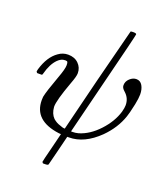

<svg xmlns="http://www.w3.org/2000/svg" viewBox="-160 -804 970 1119"><g transform="rotate(20 325.5 -244.5)"><path d="M161 -441Q201 -441 225.5 -417Q250 -393 250 -358Q250 -338 232 -291Q186 -166 187 -127Q190 -85 214 -61Q235 -43 257 -37Q275 -29 288 -29H289L371 -360Q455 -691 456 -692Q459 -694 472 -694Q492 -694 492 -687Q492 -678 411 -356Q329 -28 329 -27Q329 -26 335 -26Q356 -26 374 -31Q438 -50 493.5 -109.5Q549 -169 569 -236Q576 -262 576 -278Q576 -320 546 -348Q532 -360 528 -368Q524 -375 524 -384Q524 -408 543 -425.5Q562 -443 583 -443Q608 -443 621 -420.5Q634 -398 634 -366Q634 -343 626 -303Q612 -238 605 -220Q578 -141 513 -76Q424 11 329 11H319L296 104Q272 198 272 199Q270 205 252 205H239Q233 199 233 197Q233 192 256 102Q279 12 279 9Q272 8 265 8Q106 -13 106 -139Q106 -153 107 -160Q114 -196 151 -297Q173 -356 173 -379Q173 -393 170.5 -398.5Q168 -404 159 -404H154Q131 -404 110 -383Q78 -351 61 -287Q61 -286 60 -283.5Q59 -281 58.5 -280.5Q58 -280 57 -279Q56 -278 53.5 -278Q51 -278 49 -278Q47 -278 41 -278H27Q21 -284 21 -287Q21 -290 24 -301Q49 -385 101 -421Q128 -441 161 -441Z"/></g></svg>

Font: MathJax_Math
Style: Italic
Weight: 400
Version: Version 1.1